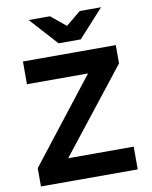

<svg xmlns="http://www.w3.org/2000/svg" viewBox="-98 -993 841 1065"><g transform="rotate(-10 322.5 -460.5)"><path d="M279 -765 138 -921H258L342 -852L426 -921H546L404 -765ZM45 -103 411 -572H67V-700H590V-597L221 -128H590V0H45Z"/></g></svg>

Font: OVRPSS Recut ExtraBold
Style: Regular
Weight: 800
Designer: Giant Group
Foundry: Giant Group
Version: Version 1.001;hotconv 1.0.109;makeotfexe 2.5.65596